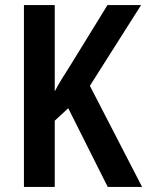

<svg xmlns="http://www.w3.org/2000/svg" viewBox="-20 -734 578 754"><path d="M538 0 333 -397 534 -714H402L258 -480C231 -438 209 -403 195 -375V-714H74V0H195V-260L248 -309L403 0Z"/></svg>

Font: Noto Sans Lao UI Cond SemBd
Style: Regular
Weight: 600
Width: 3
Designer: Monotype Design Team
Foundry: Monotype Imaging Inc.
Version: Version 2.000